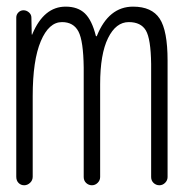

<svg xmlns="http://www.w3.org/2000/svg" viewBox="-20 -550 540 570"><path d="M28.3 -25.4V-498Q28.3 -506.8 34.7 -513.2Q41 -519.5 49.8 -519.5Q58.6 -519.5 65.9 -513.2Q73.2 -506.8 73.2 -498L74.2 -448.2Q74.2 -447.3 75.2 -447.3Q76.2 -447.3 76.2 -449.2Q110.4 -530.3 174.8 -530.3Q210.9 -530.3 231.9 -510.3Q252.9 -490.2 264.6 -443.4Q264.6 -442.4 266.6 -442.4Q267.6 -442.4 267.6 -443.4Q302.7 -530.3 375 -530.3Q430.7 -530.3 454.1 -494.6Q477.5 -459 477.5 -370.1V-24.4Q477.5 -14.6 470.2 -7.3Q462.9 0 453.1 0Q443.4 0 436 -6.8Q428.7 -13.7 428.7 -24.4V-360.4Q427.7 -434.6 413.1 -459.5Q398.4 -484.4 362.3 -484.4Q324.2 -484.4 300.8 -437Q277.3 -389.6 277.3 -299.8V-24.4Q277.3 -14.6 270 -7.3Q262.7 0 252.9 0Q243.2 0 235.8 -6.8Q228.5 -13.7 228.5 -24.4V-349.6Q227.5 -428.7 212.9 -456.5Q198.2 -484.4 164.1 -484.4Q125 -484.4 101.1 -427.7Q77.1 -371.1 77.1 -264.6V-25.4Q77.1 -14.6 69.3 -7.3Q61.5 0 51.8 0Q42 0 35.2 -6.8Q28.3 -13.7 28.3 -25.4Z"/></svg>

Font: Rounded Mgen+ 1m light
Style: Regular
Weight: 200
Designer: [Source Han Sans]
Ryoko NISHIZUKA  (kana & ideographs); Paul D. Hunt (Latin, Greek & Cyrillic); Wenlong ZHANG  (bopomofo
Version: Version 1.059.20150602